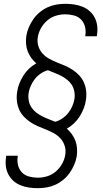

<svg xmlns="http://www.w3.org/2000/svg" viewBox="-20 -843 540 1006"><path d="M178 143Q154 143 131 139.5Q108 136 87 127.5Q66 119 49.5 104Q33 89 23 69Q13 49 10.5 26Q8 3 12 -21Q12 -23 12 -24.5Q12 -26 13 -27H73Q73 -26 73 -25Q73 -24 73 -23Q69 0 74.5 22.5Q80 45 95 60.5Q110 76 132.5 82Q155 88 178 88Q203 88 227.5 80.5Q252 73 272 56Q292 39 305 16Q318 -7 322 -32Q326 -56 319 -78.5Q312 -101 297 -117.5Q282 -134 262 -145Q242 -156 220.5 -164.5Q199 -173 178 -182Q157 -191 138.5 -203.5Q120 -216 104.5 -232.5Q89 -249 80 -270Q71 -291 68.5 -314.5Q66 -338 70 -362Q73 -384 81.5 -405.5Q90 -427 102.5 -447Q115 -467 132.5 -483.5Q150 -500 170 -511Q155 -524 143.5 -540Q132 -556 125 -574.5Q118 -593 116.5 -614Q115 -635 118 -656Q122 -679 131.5 -701Q141 -723 155 -743Q169 -763 188.5 -779Q208 -795 230 -805Q252 -815 275.5 -819Q299 -823 322 -823Q346 -823 369 -819.5Q392 -816 413 -807.5Q434 -799 450.5 -784Q467 -769 477 -749Q487 -729 489.5 -706Q492 -683 488 -659Q488 -657 488 -655.5Q488 -654 487 -653H427Q427 -654 427 -655Q427 -656 427 -657Q431 -680 425.5 -702.5Q420 -725 405 -740.5Q390 -756 367.5 -762Q345 -768 322 -768Q297 -768 272.5 -760.5Q248 -753 228 -736Q208 -719 195 -696Q182 -673 178 -648Q174 -624 181 -601.5Q188 -579 203 -562.5Q218 -546 238 -535Q258 -524 279.5 -515.5Q301 -507 322 -498Q343 -489 361.5 -476.5Q380 -464 395.5 -447.5Q411 -431 420 -410Q429 -389 431.5 -365.5Q434 -342 430 -318Q427 -296 418.5 -274.5Q410 -253 397.5 -233Q385 -213 367.5 -196.5Q350 -180 330 -169Q345 -156 356.5 -140Q368 -124 375 -105.5Q382 -87 383.5 -66Q385 -45 382 -24Q378 -1 368.5 21Q359 43 345 63Q331 83 311.5 99Q292 115 270 125Q248 135 224.5 139Q201 143 178 143ZM269 -205Q288 -210 306 -222Q324 -234 337 -250.5Q350 -267 358.5 -286Q367 -305 370 -324Q373 -344 369.5 -363.5Q366 -383 356 -398.5Q346 -414 331.5 -425.5Q317 -437 300.5 -445.5Q284 -454 266 -461Q248 -468 231 -475Q212 -470 194 -458Q176 -446 163 -429.5Q150 -413 141.5 -394Q133 -375 130 -356Q127 -336 130.5 -316.5Q134 -297 144 -281.5Q154 -266 168.5 -254.5Q183 -243 199.5 -234.5Q216 -226 234 -219Q252 -212 269 -205Z"/></svg>

Font: Iosevka SS04 Light
Style: Italic
Weight: 300
Italic angle: -9°
Monospace: yes
Designer: Belleve Invis
Foundry: Belleve Invis
Version: Version 19.0.0; ttfautohint (v1.8.4)